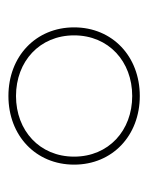

<svg xmlns="http://www.w3.org/2000/svg" viewBox="32 -816 352 456"><g transform="rotate(-90 208.0 -588.0)"><path d="M208 -432C302 -432 371 -497 371 -588C371 -679 302 -744 208 -744C114 -744 45 -679 45 -588C45 -497 114 -432 208 -432ZM208 -450C126 -450 64 -506 64 -588C64 -670 126 -726 208 -726C290 -726 352 -670 352 -588C352 -506 290 -450 208 -450Z"/></g></svg>

Font: Chess Sans Thin
Style: Regular
Weight: 100
Designer: Wolf Bōese
Foundry: Wolf Bōese
Version: Version 7.223;Glyphs 3.3 (3306)